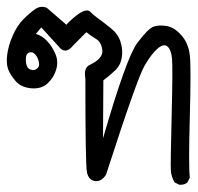

<svg xmlns="http://www.w3.org/2000/svg" viewBox="-34 -330 569 553"><path d="M482.4 202.1 468.8 195.3Q459 178.7 458 160.2Q457 141.6 460.4 2.4Q463.9 -136.7 461.4 -161.6Q459 -186.5 448.7 -195.8Q438.5 -205.1 421.4 -191.4Q404.3 -177.7 382.8 -141.6Q361.3 -105.5 271.5 172.9Q257.8 194.3 239.3 191.4Q220.7 188.5 216.3 165.5Q211.9 142.6 211.9 -103.5Q206.1 -135.7 225.6 -143.6Q263.7 -162.1 260.7 -185.5Q257.8 -209 242.7 -217.8Q227.5 -226.6 214.8 -237.3L176.8 -199.2Q154.3 -170.9 134.8 -196.3L85 -251L69.3 -232.4Q86.9 -227.5 101.6 -211.9Q116.2 -196.3 125.5 -174.8Q134.8 -153.3 127.9 -129.9Q121.1 -106.4 103 -89.8Q85 -73.2 56.2 -75.7Q27.3 -78.1 11.7 -95.7Q-3.9 -113.3 -10.3 -129.9Q-16.6 -146.5 -13.2 -172.9Q-9.8 -199.2 2.9 -228Q15.6 -256.8 33.7 -274.9Q51.8 -293 67.4 -303.7Q83 -314.5 100.6 -307.6L157.2 -258.8Q175.8 -279.3 198.2 -293.9Q217.8 -304.7 226.1 -295.9Q234.4 -287.1 250 -275.9Q265.6 -264.6 285.6 -248.5Q305.7 -232.4 313 -210Q320.3 -187.5 316.9 -165Q313.5 -142.6 298.3 -127.9Q283.2 -113.3 263.7 -98.6L262.7 68.4Q330.1 -164.1 361.3 -206.1Q392.6 -248 408.7 -253.4Q424.8 -258.8 446.8 -254.9Q468.8 -251 488.8 -228Q508.8 -205.1 512.7 -170.9Q516.6 -136.7 512.7 6.3Q508.8 149.4 512.7 181.6L505.9 195.3Q497.1 203.1 482.4 202.1ZM70.3 -130.9Q81.1 -136.7 78.1 -150.9Q75.2 -165 66.9 -173.8Q58.6 -182.6 48.8 -178.2Q39.1 -173.8 40.5 -153.8Q42 -133.8 53.2 -129.9Q64.5 -126 70.3 -130.9Z"/></svg>

Font: JasonHandwriting4
Style: Regular
Weight: 400
Version: Version 1.01.21